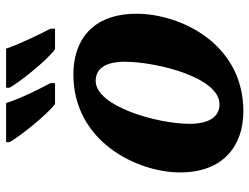

<svg xmlns="http://www.w3.org/2000/svg" viewBox="-114 -692 816 628"><g transform="rotate(-90 294.0 -378.0)"><path d="M447 -606H514V-621C495 -659 465 -718 449 -766H321V-755C334 -729 410 -632 447 -606ZM268 -606H336V-621C316 -659 286 -718 271 -766H143V-755C156 -729 232 -632 268 -606ZM244 10C466 10 563 -197 563 -339C563 -486 474 -546 365 -546C143 -546 44 -335 44 -197C44 -54 133 10 244 10ZM267 -68C226 -68 203 -102 203 -166C203 -271 260 -473 343 -473C383 -473 406 -442 406 -378C406 -274 355 -68 267 -68Z"/></g></svg>

Font: Noto Serif SemiCondensed Extra
Style: Italic
Weight: 800
Width: 4
Italic angle: -12°
Designer: Monotype Design Team
Foundry: Monotype Imaging Inc.
Version: Version 1.901